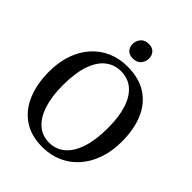

<svg xmlns="http://www.w3.org/2000/svg" viewBox="-264 -1095 1248 1248"><g transform="rotate(45 360.5 -471.0)"><path d="M354.5 11Q246.5 12.5 174.8 -35.8Q103 -84 67.5 -169.8Q32 -255.5 32 -367Q32 -455.5 57 -526.5Q82 -597.5 127.5 -647.8Q173 -698 234.5 -724.8Q296 -751.5 369 -751.5Q476 -751.5 547 -705.5Q618 -659.5 653.5 -576Q689 -492.5 689 -380.5Q689 -292.5 664.2 -220.8Q639.5 -149 594.5 -97.5Q549.5 -46 488.2 -18Q427 10 354.5 11ZM359 -40.5Q420.5 -40.5 466.2 -78.5Q512 -116.5 537.2 -192.2Q562.5 -268 562.5 -380Q562.5 -481 539.2 -552.5Q516 -624 471 -662Q426 -700 361.5 -700Q300 -700 254.2 -663.5Q208.5 -627 183.2 -553.2Q158 -479.5 158 -367Q158 -266.5 181.5 -193.2Q205 -120 249.8 -80.2Q294.5 -40.5 359 -40.5ZM356 -812Q323 -812 306 -831Q289 -850 289 -877Q289 -907 307.8 -930Q326.5 -953 364 -953H365Q398 -953 415 -933.8Q432 -914.5 432 -887.5Q432 -857.5 413.2 -834.8Q394.5 -812 357 -812Z"/></g></svg>

Font: Merriweather 28pt Medium
Style: Regular
Weight: 500
Version: Version 2.100